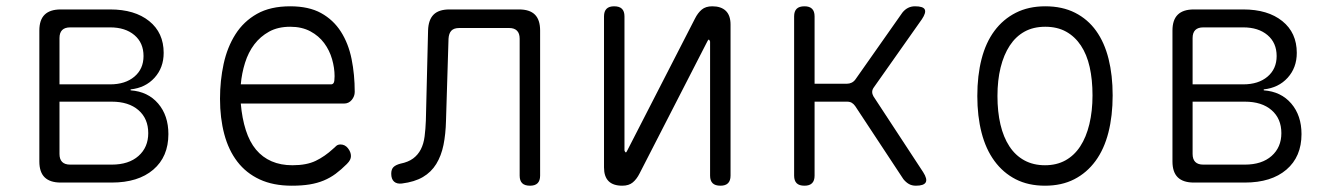

<svg xmlns="http://www.w3.org/2000/svg" viewBox="-20 -580 4240 610"><path d="M173 0Q139 0 122 -16.5Q105 -33 105 -67V-483Q105 -517 122 -533.5Q139 -550 173 -550H330Q408 -550 454 -513Q500 -476 500 -412Q500 -365 471 -333Q442 -301 395 -296V-293Q450 -289 482.5 -251Q515 -213 515 -154Q515 -82 467 -41Q419 0 335 0ZM169 -257V-91Q169 -74 177.5 -65.5Q186 -57 203 -57H335Q389 -57 420 -84.5Q451 -112 451 -157Q451 -203 420 -230Q389 -257 335 -257ZM203 -493Q186 -493 177.5 -484.5Q169 -476 169 -459V-312H330Q378 -312 407 -336.5Q436 -361 436 -402Q436 -444 407 -468.5Q378 -493 330 -493Z M1062 -121Q1076 -121 1085.5 -109Q1095 -97 1095 -84Q1095 -78 1092 -72Q1089 -66 1082 -59Q1064 -41 1046.5 -28Q1029 -15 1008.5 -6.5Q988 2 963.5 6Q939 10 907 10Q848 10 805 -10Q762 -30 734 -66.5Q706 -103 692.5 -154Q679 -205 679 -266Q679 -324 690.5 -377Q702 -430 728 -471Q754 -512 796.5 -536Q839 -560 902 -560Q961 -560 1000 -538.5Q1039 -517 1063 -479.5Q1087 -442 1097 -392.5Q1107 -343 1107 -288Q1107 -274 1097.5 -262.5Q1088 -251 1073 -251H745Q749 -204 761 -166.5Q773 -129 793.5 -104.5Q814 -80 843 -67.5Q872 -55 909 -55Q954 -55 983 -69Q1012 -83 1038 -107Q1044 -113 1049 -117Q1054 -121 1062 -121ZM745 -312H1032Q1037 -312 1040 -316.5Q1043 -321 1043 -338Q1043 -364 1035 -392Q1027 -420 1010 -443Q993 -466 966 -480.5Q939 -495 902 -495Q863 -495 835 -479.5Q807 -464 788 -439Q769 -414 758.5 -380.5Q748 -347 745 -312Z M1340 -483Q1341 -517 1357.5 -533.5Q1374 -550 1408 -550H1629Q1663 -550 1679.5 -533.5Q1696 -517 1696 -483V-22Q1696 -6 1688 2Q1680 10 1664 10Q1647 10 1639 2Q1631 -6 1631 -22V-457Q1631 -474 1622.5 -482.5Q1614 -491 1598 -491H1439Q1422 -491 1414 -482.5Q1406 -474 1405 -457L1397 -197Q1396 -154 1389 -119.5Q1382 -85 1366 -59Q1350 -33 1323.5 -17.5Q1297 -2 1257 3Q1241 5 1232 -3Q1223 -11 1223 -28Q1223 -42 1230 -49Q1237 -56 1252 -60Q1277 -65 1292.5 -76.5Q1308 -88 1317 -105.5Q1326 -123 1329 -146.5Q1332 -170 1333 -197Z M1899 -48V-528Q1899 -544 1907 -552Q1915 -560 1931 -560Q1948 -560 1956 -552Q1964 -544 1964 -528V-102Q1966 -96 1968 -96Q1970 -96 1970.5 -97.5Q1971 -99 1973 -102L2188 -521Q2197 -539 2209.5 -549.5Q2222 -560 2243 -560Q2271 -560 2286 -545.5Q2301 -531 2301 -502V-22Q2301 -6 2293 2Q2285 10 2269 10Q2252 10 2244 2Q2236 -6 2236 -22V-448Q2234 -454 2232 -454Q2230 -454 2229.5 -452.5Q2229 -451 2227 -448L2012 -29Q2003 -11 1990.5 -0.5Q1978 10 1957 10Q1928 10 1913.5 -4.5Q1899 -19 1899 -48Z M2536 10Q2519 10 2511 2Q2503 -6 2503 -22V-528Q2503 -544 2511 -552Q2519 -560 2536 -560Q2552 -560 2560 -552Q2568 -544 2568 -528V-314H2671Q2679 -314 2686 -317.5Q2693 -321 2698 -328L2847 -540Q2855 -550 2865 -555Q2875 -560 2887 -560Q2913 -560 2918 -550Q2923 -540 2909 -519L2756 -302Q2751 -295 2751 -288Q2751 -281 2755 -274L2913 -33Q2927 -11 2921 -0.5Q2915 10 2890 10Q2877 10 2867.5 4.5Q2858 -1 2850 -11L2697 -243Q2692 -250 2686 -253.5Q2680 -257 2671 -257H2568V-22Q2568 -6 2560 2Q2552 10 2536 10Z M3300 10Q3247 10 3207 -10.5Q3167 -31 3139.5 -68.5Q3112 -106 3098.5 -158.5Q3085 -211 3085 -275Q3085 -340 3098.5 -392.5Q3112 -445 3139.5 -482Q3167 -519 3207.5 -539.5Q3248 -560 3301 -560Q3355 -560 3395.5 -539.5Q3436 -519 3462.5 -482Q3489 -445 3502 -393Q3515 -341 3515 -277Q3515 -212 3501.5 -159Q3488 -106 3460.5 -68.5Q3433 -31 3393 -10.5Q3353 10 3300 10ZM3300 -55Q3337 -55 3365 -70.5Q3393 -86 3412 -115Q3431 -144 3441 -185.5Q3451 -227 3451 -277Q3451 -327 3442 -367Q3433 -407 3414 -435.5Q3395 -464 3367 -479.5Q3339 -495 3301 -495Q3263 -495 3235 -479.5Q3207 -464 3188 -435Q3169 -406 3159 -365.5Q3149 -325 3149 -275Q3149 -225 3158.5 -184.5Q3168 -144 3187 -115Q3206 -86 3234.5 -70.5Q3263 -55 3300 -55Z M3773 0Q3739 0 3722 -16.5Q3705 -33 3705 -67V-483Q3705 -517 3722 -533.5Q3739 -550 3773 -550H3930Q4008 -550 4054 -513Q4100 -476 4100 -412Q4100 -365 4071 -333Q4042 -301 3995 -296V-293Q4050 -289 4082.5 -251Q4115 -213 4115 -154Q4115 -82 4067 -41Q4019 0 3935 0ZM3769 -257V-91Q3769 -74 3777.5 -65.5Q3786 -57 3803 -57H3935Q3989 -57 4020 -84.5Q4051 -112 4051 -157Q4051 -203 4020 -230Q3989 -257 3935 -257ZM3803 -493Q3786 -493 3777.5 -484.5Q3769 -476 3769 -459V-312H3930Q3978 -312 4007 -336.5Q4036 -361 4036 -402Q4036 -444 4007 -468.5Q3978 -493 3930 -493Z"/></svg>

Font: Maple Mono NL ExtraLight
Style: Regular
Weight: 275
Monospace: yes
Designer: subframe7536
Version: Version 7.000